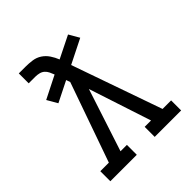

<svg xmlns="http://www.w3.org/2000/svg" viewBox="-200 -868 1001 1001"><g transform="rotate(-45 300.0 -367.5)"><path d="M39 0V-74H102L257 -514L249 -536L135 -479L102 -536L227 -599Q222 -612 216 -624.5Q210 -637 200 -646Q190 -655 176 -658.5Q162 -662 148 -662H99V-735H148Q173 -735 198 -731.5Q223 -728 243.5 -714.5Q264 -701 278 -680Q292 -659 301 -636L424 -697L457 -640L323 -573L498 -74H561V0H366V-74H413L300 -419L187 -73H234V0Z"/></g></svg>

Font: Iosevka Etoile
Style: Regular
Weight: 400
Designer: Belleve Invis
Foundry: Belleve Invis
Version: Version 33.2.4